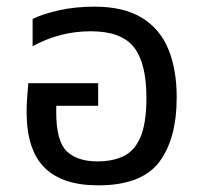

<svg xmlns="http://www.w3.org/2000/svg" viewBox="-20 -547 614 577"><path d="M275 10Q167 10 113.5 -43.5Q60 -97 60 -211Q60 -230 61.5 -252.5Q63 -275 65 -297H275V-229H149V-210Q149 -123 180.5 -92.5Q212 -62 273 -62Q318 -62 351 -77.5Q384 -93 402 -134.5Q420 -176 420 -254Q420 -357 382.5 -405Q345 -453 253 -453Q205 -453 161.5 -441.5Q118 -430 78 -408V-490Q108 -505 157 -516Q206 -527 264 -527Q352 -527 406.5 -493.5Q461 -460 486 -399Q511 -338 511 -255Q511 -129 458 -59.5Q405 10 275 10Z"/></svg>

Font: Noto Sans Thai UI
Style: Regular
Weight: 400
Designer: Monotype Design Team
Foundry: Monotype Imaging Inc.
Version: Version 2.000